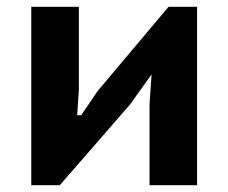

<svg xmlns="http://www.w3.org/2000/svg" viewBox="-20 -545 672 565"><path d="M420 -237 426 -326 363 -238 156 0H72V-525H212V-278L207 -206H219Q231 -223 243.5 -242Q256 -261 268 -278L476 -525H560V0H420Z"/></svg>

Font: PT Sans Caption
Style: Bold
Weight: 700
Designer: A.Korolkova, O.Umpeleva, V.Yefimov
Foundry: ParaType Ltd
Version: Version 2.003W OFL